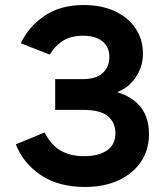

<svg xmlns="http://www.w3.org/2000/svg" viewBox="-20 -732 668 764"><path d="M318.4 12Q212.6 12 142.2 -35.5Q71.8 -82.9 43 -157.6L157.8 -205Q182.2 -155.5 220.6 -133.1Q259 -110.6 315.4 -110.6Q372.5 -110.6 405.9 -133.5Q439.2 -156.4 439.2 -202Q439.2 -243.7 409.7 -269.2Q380.2 -294.8 310.8 -294.8H199.6V-417H308.8Q361.1 -417 388.1 -441.1Q415.2 -465.3 415.2 -505.8Q415.2 -544.9 387.9 -567.3Q360.5 -589.8 311.2 -589.8Q259.9 -589.8 227.3 -567.7Q194.8 -545.6 178.6 -514.4L62.8 -559.8Q93.2 -625.5 156.8 -668.8Q220.3 -712 312.4 -712Q384 -712 437.1 -687.3Q490.3 -662.6 519.5 -618.9Q548.8 -575.1 548.8 -518.4Q548.8 -468.1 521 -425.8Q493.3 -383.4 446.2 -365.4Q507.4 -346.9 540.1 -305.4Q572.8 -263.8 572.8 -197.8Q572.8 -135.1 540.7 -87.8Q508.6 -40.6 451.1 -14.3Q393.7 12 318.4 12Z"/></svg>

Font: Overpass
Style: Regular
Weight: 400
Designer: Delve Withrington, Dave Bailey, Thomas Jockin
Foundry: Delve Fonts LLC
Version: Version 4.000